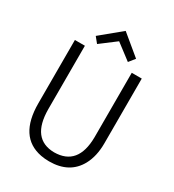

<svg xmlns="http://www.w3.org/2000/svg" viewBox="-203 -963 987 1088"><g transform="rotate(30 291.0 -419.5)"><path d="M509.8 -235.4V-659.2H444.3V-237.3Q442.4 -49.8 288.1 -48.8Q138.7 -50.8 137.7 -244.1V-659.2H72.3V-245.1Q72.3 -26.4 235.4 4.9Q260.7 9.8 289.1 9.8Q421.9 9.8 477.5 -91.8Q509.8 -151.4 509.8 -235.4ZM295.9 -847.7 163.1 -738.3 192.4 -702.1 293 -778.3 394.5 -701.2 425.8 -740.2Z"/></g></svg>

Font: Yaldevi Colombo
Style: Regular
Weight: 400
Designer: Sol Matas, Denzil Rajitha, Kosala Senevirathne and Pathum Egodawatta
Foundry: Mooniak
Version: Version 1.020 ; ttfautohint (v1.6)